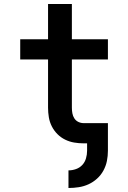

<svg xmlns="http://www.w3.org/2000/svg" viewBox="-20 -716 640 959"><path d="M322 223V135Q341 135 359.5 128.5Q378 122 391 108Q404 94 409.5 75Q415 56 415 37V0H398Q374 0 350.5 -4Q327 -8 305.5 -18.5Q284 -29 267 -46Q250 -63 239 -84.5Q228 -106 224 -130Q220 -154 220 -178V-419H81V-520H220V-696H339V-520H519V-419H339V-178Q339 -164 341.5 -150Q344 -136 351.5 -124.5Q359 -113 371.5 -107Q384 -101 398 -101H519V37Q519 63 514 88Q509 113 496.5 136Q484 159 464.5 176.5Q445 194 422 204.5Q399 215 373.5 219Q348 223 322 223Z"/></svg>

Font: R Plex Mono
Style: Bold
Weight: 700
Monospace: yes
Designer: Belleve Invis
Foundry: Belleve Invis
Version: Version 31.8.0